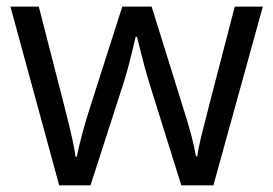

<svg xmlns="http://www.w3.org/2000/svg" viewBox="-20 -555 818 575"><path d="M522.9 0 424.8 -314Q415.5 -342.8 390.1 -444.8H386.2Q366.7 -359.4 352.1 -313L251 0H157.2L11.2 -535.2H96.2Q147.9 -333.5 175 -228Q202.1 -122.6 206.1 -85.9H210Q215.3 -113.8 227.3 -158Q239.3 -202.1 248 -228L346.2 -535.2H434.1L529.8 -228Q557.1 -144 566.9 -86.9H570.8Q572.8 -104.5 581.3 -141.1Q589.8 -177.7 683.1 -535.2H767.1L619.1 0Z"/></svg>

Font: f0_30457 
Style: Regular
Weight: 400
Foundry: Ascender Corporation
Version: Version 1.10